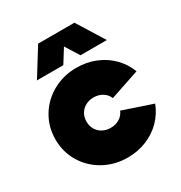

<svg xmlns="http://www.w3.org/2000/svg" viewBox="-172 -848 930 985"><g transform="rotate(-30 293.0 -355.0)"><path d="M25.4 -252Q25.4 -326.2 62 -387Q98.6 -447.8 161.9 -482.7Q225.1 -517.6 301.8 -517.6Q361.8 -517.6 413.8 -496.3Q465.8 -475.1 503.7 -436.5Q541.5 -397.9 560.5 -347.7L386.7 -289.1Q377 -313.5 354.2 -327.6Q331.5 -341.8 301.8 -341.8Q275.4 -341.8 254.2 -330.3Q232.9 -318.8 220.9 -298.3Q209 -277.8 209 -252Q209 -226.1 220.9 -205.6Q232.9 -185.1 254.2 -173.6Q275.4 -162.1 301.8 -162.1Q331.5 -162.1 354.2 -176.3Q377 -190.4 386.7 -214.8L560.5 -156.2Q541.5 -106 503.7 -67.4Q465.8 -28.8 413.8 -7.6Q361.8 13.7 301.8 13.7Q225.1 13.7 161.9 -21.2Q98.6 -56.2 62 -116.9Q25.4 -177.7 25.4 -252ZM194.3 -722.7H409.2L508.8 -562.5H352.5L301.8 -644L251 -562.5H94.7Z"/></g></svg>

Font: Wanted Sans ExtraBlack
Style: Regular
Weight: 900
Designer: Original Design by Kil Hyung-jin and Kang Hanbin, Wanted Lab, Inc; Hangeul from Source Han Sans by Jang Soo-young and Ka
Foundry: Wanted Lab, Inc.
Version: Version 1.001